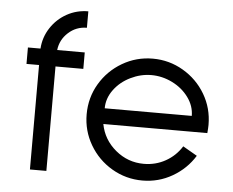

<svg xmlns="http://www.w3.org/2000/svg" viewBox="-49 -728 958 791"><g transform="rotate(5 429.5 -332.5)"><path d="M171 -500H285V-432H170V0H102V-432H50V-500H102Q105 -547 130.5 -586Q156 -625 196.5 -647.5Q237 -670 285 -670V-602Q241 -602 208.5 -572.5Q176 -543 171 -500Z M387 -213Q399 -149 450 -106.5Q501 -64 567 -64Q616 -64 657 -87Q698 -110 723 -150L782 -116Q748 -61 691 -28Q634 5 567 5Q499 5 441 -29Q383 -63 349 -121Q315 -179 315 -247Q315 -316 349 -373.5Q383 -431 441 -465Q499 -499 567 -499Q635 -499 693 -465Q751 -431 785 -373.5Q819 -316 819 -247Q819 -235 817 -213ZM387 -278H747Q747 -319 721 -354.5Q695 -390 653.5 -410.5Q612 -431 567 -431Q523 -431 481 -410.5Q439 -390 413 -354.5Q387 -319 387 -278Z"/></g></svg>

Font: Sulphur Point
Style: Regular
Weight: 400
Designer: Noponies / Dale Sattler
Foundry: Noponies
Version: Version 1.000; ttfautohint (v1.8)